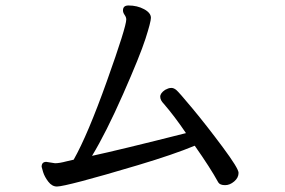

<svg xmlns="http://www.w3.org/2000/svg" viewBox="-20 -687 1040 701"><path d="M188 -6Q170 -6 156.5 -23.5Q143 -41 137.5 -58.5Q132 -76 132 -78Q132 -96 149 -96L181 -91Q197 -91 223 -98L249 -104Q300 -194 370.5 -391.5Q441 -589 441 -616Q441 -624 435 -632.5Q429 -641 429 -649Q429 -667 449 -667Q481 -667 506 -653.5Q531 -640 531 -622Q531 -607 511 -545Q491 -483 429 -342.5Q367 -202 316 -118Q414 -139 659 -201Q617 -263 578 -308Q565 -321 565 -334Q565 -347 583 -359Q589 -362 594 -364Q599 -366 606 -366Q614 -366 623 -359Q632 -352 683.5 -290Q735 -228 793 -150Q851 -72 851 -56Q851 -38 835 -24.5Q819 -11 802 -11Q783 -11 777 -21Q748 -74 691 -155Q614 -123 483.5 -84Q353 -45 278.5 -25.5Q204 -6 188 -6Z"/></svg>

Font: LXGW WenKai Medium
Style: Regular
Weight: 500
Designer: LXGW / Fontworks Inc.
Foundry: LXGW / Fontworks Inc.
Version: Version 1.501; October 10, 2024